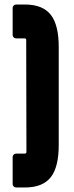

<svg xmlns="http://www.w3.org/2000/svg" viewBox="-20 -813 326 850"><path d="M91 17H52Q45 17 40.5 12.5Q36 8 36 2V-118Q36 -124 40.5 -128.5Q45 -133 52 -133Q57 -133 71 -133Q85 -133 90 -133Q93 -133 95 -135Q97 -137 97 -140Q96 -510 96 -636Q96 -643 89 -643Q80 -643 52 -643Q45 -643 40.5 -647.5Q36 -652 36 -658V-778Q36 -784 40.5 -788.5Q45 -793 52 -793H91Q170 -793 206 -746Q240 -701 240 -605V-171Q240 -75 206 -30Q170 17 91 17Z"/></svg>

Font: Grith.
Style: Regular
Weight: 400
Designer: Yosi Nasution
Version: Version 1.000;hotconv 1.0.109;makeotfexe 2.5.65596